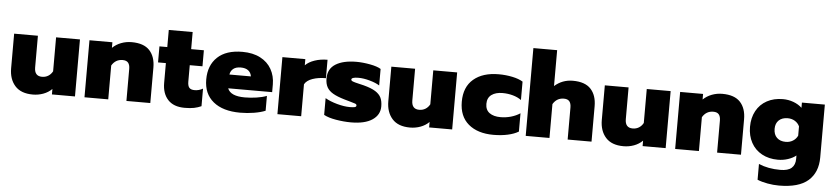

<svg xmlns="http://www.w3.org/2000/svg" viewBox="-51 -1059 7001 1610"><g transform="rotate(5 3449.5 -254.5)"><path d="M35 -189V-480H235V-213Q235 -140 299 -140Q328 -140 351 -154Q374 -168 388 -194V-480H589V0H395V-46Q365 -16 323 -0.5Q281 15 235 15Q135 15 85 -41Q35 -97 35 -189Z M669 -480H862V-433Q893 -463 935 -479Q977 -495 1023 -495Q1126 -495 1174.5 -442.5Q1223 -390 1223 -298V0H1022V-270Q1022 -304 1007.5 -321.5Q993 -339 961 -339Q901 -339 869 -285V0H669Z M1324 -178V-345H1258V-480H1324V-624H1525V-480H1632V-345H1525V-207Q1525 -171 1538.5 -155.5Q1552 -140 1584 -140Q1620 -140 1653 -159V-11Q1624 2 1592.5 8.5Q1561 15 1513 15Q1420 15 1372 -37Q1324 -89 1324 -178Z M1673 -238Q1673 -357 1746 -426Q1819 -495 1956 -495Q2044 -495 2106.5 -462.5Q2169 -430 2201 -373Q2233 -316 2233 -245V-180H1863Q1887 -116 2008 -116Q2056 -116 2106.5 -123.5Q2157 -131 2192 -145V-20Q2154 -4 2097 5.5Q2040 15 1980 15Q1835 15 1754 -51Q1673 -117 1673 -238ZM2044 -296Q2039 -328 2016 -345.5Q1993 -363 1953 -363Q1913 -363 1890.5 -345Q1868 -327 1863 -296Z M2293 -480H2486V-428Q2514 -457 2563.5 -474Q2613 -491 2672 -491V-336Q2609 -336 2560 -319Q2511 -302 2493 -269V0H2293Z M2684 -28V-169Q2725 -145 2784.5 -128.5Q2844 -112 2892 -112Q2921 -112 2934 -115.5Q2947 -119 2947 -130Q2947 -140 2934.5 -145Q2922 -150 2888 -159L2842 -172Q2781 -190 2745.5 -210.5Q2710 -231 2693.5 -260.5Q2677 -290 2677 -335Q2677 -416 2741 -455.5Q2805 -495 2916 -495Q2969 -495 3030.5 -483.5Q3092 -472 3122 -453V-314Q3091 -334 3039 -348.5Q2987 -363 2944 -363Q2885 -363 2885 -343Q2885 -334 2899.5 -328Q2914 -322 2950 -314L2992 -304Q3057 -287 3092 -265Q3127 -243 3141 -213.5Q3155 -184 3155 -140Q3155 -69 3092.5 -27Q3030 15 2913 15Q2853 15 2787.5 4Q2722 -7 2684 -28Z M3210 -189V-480H3410V-213Q3410 -140 3474 -140Q3503 -140 3526 -154Q3549 -168 3563 -194V-480H3764V0H3570V-46Q3540 -16 3498 -0.5Q3456 15 3410 15Q3310 15 3260 -41Q3210 -97 3210 -189Z M3824 -239Q3824 -363 3901.5 -429Q3979 -495 4113 -495Q4173 -495 4228 -483.5Q4283 -472 4317 -451V-296Q4287 -318 4245.5 -329.5Q4204 -341 4159 -341Q4101 -341 4066 -315.5Q4031 -290 4031 -239Q4031 -188 4065.5 -163Q4100 -138 4158 -138Q4203 -138 4245.5 -150Q4288 -162 4323 -185V-31Q4287 -9 4232 3Q4177 15 4112 15Q3979 15 3901.5 -50.5Q3824 -116 3824 -239Z M4383 -739H4583V-437Q4649 -495 4737 -495Q4840 -495 4888.5 -442.5Q4937 -390 4937 -298V0H4736V-270Q4736 -304 4721.5 -321.5Q4707 -339 4675 -339Q4615 -339 4583 -285V0H4383Z M5007 -189V-480H5207V-213Q5207 -140 5271 -140Q5300 -140 5323 -154Q5346 -168 5360 -194V-480H5561V0H5367V-46Q5337 -16 5295 -0.5Q5253 15 5207 15Q5107 15 5057 -41Q5007 -97 5007 -189Z M5641 -480H5834V-433Q5865 -463 5907 -479Q5949 -495 5995 -495Q6098 -495 6146.5 -442.5Q6195 -390 6195 -298V0H5994V-270Q5994 -304 5979.5 -321.5Q5965 -339 5933 -339Q5873 -339 5841 -285V0H5641Z M6352 197V64Q6431 98 6534 98Q6599 98 6629 71.5Q6659 45 6659 -6V-34Q6632 -12 6591.5 1.5Q6551 15 6506 15Q6430 15 6371.5 -17Q6313 -49 6281.5 -107Q6250 -165 6250 -240Q6250 -316 6281.5 -374Q6313 -432 6371 -463.5Q6429 -495 6505 -495Q6552 -495 6594 -479.5Q6636 -464 6666 -436V-480H6859V-35Q6859 91 6780 160.5Q6701 230 6534 230Q6487 230 6437.5 221Q6388 212 6352 197ZM6659 -201V-279Q6646 -307 6619.5 -323Q6593 -339 6559 -339Q6512 -339 6484.5 -313Q6457 -287 6457 -241Q6457 -193 6484.5 -166.5Q6512 -140 6559 -140Q6593 -140 6619.5 -156.5Q6646 -173 6659 -201Z"/></g></svg>

Font: Prompt ExtraBold
Style: Regular
Weight: 800
Designer: Katatrad Team
Foundry: CadsonDemak
Version: Version 1.001